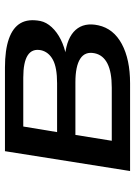

<svg xmlns="http://www.w3.org/2000/svg" viewBox="92 -624 532 755"><g transform="rotate(-90 357.5 -246.0)"><path d="M63 0 141 -492H470Q539 -492 583 -476.5Q627 -461 644.5 -430.5Q662 -400 653 -353Q648 -329 628.5 -308Q609 -287 580 -272.5Q551 -258 515 -251L518 -256Q588 -248 618 -214Q648 -180 636 -125Q623 -65 562.5 -32.5Q502 0 408 0ZM182 -72H391Q452 -72 485.5 -89Q519 -106 526 -139Q534 -177 504.5 -196Q475 -215 412 -215H205ZM216 -287H408Q470 -287 500.5 -303.5Q531 -320 538 -350Q545 -385 518 -402.5Q491 -420 430 -420H238Z"/></g></svg>

Font: Nunito Sans 10pt Expanded SemiBold
Style: Italic
Weight: 600
Width: 7
Italic angle: -9°
Designer: Vernon Adams
Foundry: Vernon Adams
Version: Version 3.101;gftools[0.9.27]